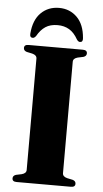

<svg xmlns="http://www.w3.org/2000/svg" viewBox="-60 -940 524 977"><g transform="rotate(5 202.0 -451.0)"><path d="M294.5 -65.5Q294.5 -48 318 -42L346.5 -36Q362.5 -31 362.5 -17Q362.5 0 340.5 0H63Q41 0 41 -17Q41 -31 57 -36L85.5 -42Q109 -48 109 -65.5V-634.5Q109 -652 85.5 -658L57 -664Q41 -669 41 -683Q41 -700 63 -700H340.5Q362.5 -700 362.5 -683Q362.5 -669 346.5 -664L318 -658Q294.5 -652 294.5 -634.5ZM202 -813.5Q164.5 -813.5 140 -797.2Q115.5 -781 97.5 -749Q89.5 -738 81 -738Q65 -738 67 -758.5Q72.5 -828.5 109.5 -865Q146.5 -901.5 202 -901.5Q256.5 -901.5 293.5 -865Q330.5 -828.5 336 -758.5Q338 -738 322 -738Q313.5 -738 306 -749Q287 -783 261.5 -798.2Q236 -813.5 202 -813.5Z"/></g></svg>

Font: Fraunces 72pt
Style: Bold
Weight: 700
Version: Version 1.000;[b76b70a41]